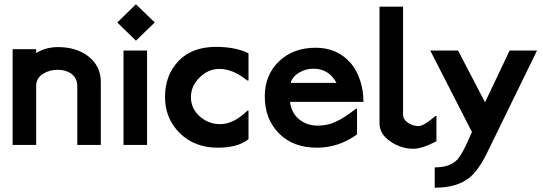

<svg xmlns="http://www.w3.org/2000/svg" viewBox="-20 -677 2538 897"><path d="M451 0H341V-275Q341 -311 313 -333Q287 -351 249 -351Q211 -351 180 -331.5Q149 -312 149 -275V0H39V-447H149V-429Q194 -457 251 -457Q334 -457 390 -416Q451 -370 451 -294Z M667 0H557V-441H667ZM703 -572 615 -487 528 -572 615 -657Z M1141 -27Q1092 13 998 13Q889 13 820 -55Q751 -123 751 -224Q751 -326 814 -392Q877 -458 989 -458Q1081 -458 1141 -428V-301H1135Q1069 -355 1005 -355Q953 -355 912.5 -315Q872 -275 872 -223Q872 -170 913 -133.5Q954 -97 1009 -97Q1071 -97 1136 -160H1141Z M1552 -290Q1516 -356 1445 -356Q1408 -356 1380 -339Q1347 -321 1338 -290ZM1678 -201H1335Q1341 -150 1377 -120Q1413 -90 1465 -90Q1513 -90 1552 -110Q1588 -126 1643 -169H1648V-49Q1562 13 1461 13Q1349 13 1283 -54Q1217 -121 1217 -227Q1217 -326 1283 -390Q1349 -454 1455 -454Q1559 -454 1622 -378Q1648 -346 1663 -299.5Q1678 -253 1678 -201Z M2019 -17Q1952 18 1911 18Q1855 18 1807 -14Q1753 -49 1753 -101V-646H1863V-143Q1863 -119 1886 -103.5Q1909 -88 1935 -88Q1960 -88 2014 -135H2019Z M2489 -441 2259 30Q2217 118 2172 154Q2114 200 2011 200V105Q2083 105 2117 68Q2134 48 2155 6L2185 -60L1990 -441H2120L2246 -199L2361 -441Z"/></svg>

Font: RailwayN12
Style: Semibold
Weight: 400
Version: 1999; 1.0, initial release  Kernus: V2.0